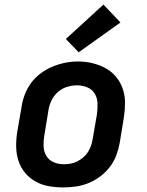

<svg xmlns="http://www.w3.org/2000/svg" viewBox="-20 -809 640 837"><path d="M255 8Q223 8 192 2.5Q161 -3 134.5 -18Q108 -33 89 -56Q70 -79 60.5 -108Q51 -137 50.5 -169Q50 -201 55 -233L74 -343Q78 -371 88.5 -398Q99 -425 116.5 -448.5Q134 -472 158.5 -490Q183 -508 210 -519Q237 -530 264.5 -535.5Q292 -541 321 -541Q353 -541 383.5 -533.5Q414 -526 440.5 -511.5Q467 -497 486 -474Q505 -451 515 -422Q525 -393 525 -361Q525 -329 520 -297L502 -187Q497 -159 487 -132Q477 -105 459 -81.5Q441 -58 417 -40Q393 -22 366 -11Q339 0 311 4Q283 8 255 8ZM257 -93Q272 -93 287 -95.5Q302 -98 316 -105Q330 -112 342.5 -122.5Q355 -133 363.5 -146.5Q372 -160 377 -174.5Q382 -189 384 -203L403 -313Q406 -337 405 -360Q404 -383 392.5 -401.5Q381 -420 360 -428.5Q339 -437 316 -437Q294 -437 271.5 -430Q249 -423 231.5 -407Q214 -391 204 -370Q194 -349 191 -327L173 -217Q169 -194 170 -171Q171 -148 182 -129.5Q193 -111 213.5 -102Q234 -93 257 -93ZM323 -581 267 -639 431 -789 505 -711Z"/></svg>

Font: Iosevka Curly Extended Oblique
Style: Bold
Weight: 700
Width: 7
Italic angle: -9°
Monospace: yes
Designer: Belleve Invis
Foundry: Belleve Invis
Version: Version 11.1.0; ttfautohint (v1.8.3)